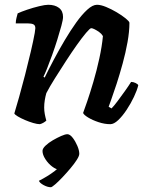

<svg xmlns="http://www.w3.org/2000/svg" viewBox="-20 -520 614 804"><path d="M147 0Q136 0 119 -5Q102 -10 84.5 -17.5Q67 -25 54.5 -32.5Q42 -40 40 -45Q48 -71 60 -113.5Q72 -156 85 -206.5Q98 -257 109 -304Q114 -326 118.5 -346.5Q123 -367 125.5 -382Q128 -397 128 -402Q128 -414 120 -418Q112 -422 97 -422H46Q46 -433 49 -445Q52 -457 54 -464Q69 -471 94 -479.5Q119 -488 144 -494Q169 -500 182 -500Q210 -500 227 -487Q244 -474 244 -449Q244 -438 237 -412Q230 -386 220 -354Q210 -322 198.5 -290Q187 -258 177 -233Q167 -208 162 -199L167 -195Q184 -230 205.5 -270.5Q227 -311 251 -351.5Q275 -392 299 -425.5Q323 -459 345.5 -479.5Q368 -500 386 -500Q402 -500 424 -491Q446 -482 468 -469Q490 -456 505.5 -443.5Q521 -431 522 -425Q522 -388 514 -343.5Q506 -299 493.5 -253.5Q481 -208 468.5 -169.5Q456 -131 446.5 -105Q437 -79 435 -73L447 -66Q457 -76 472 -96Q487 -116 503 -138.5Q519 -161 529 -177Q538 -177 547.5 -172.5Q557 -168 559 -163Q554 -142 541 -114.5Q528 -87 510.5 -60.5Q493 -34 475 -17Q457 0 442 0Q418 0 392.5 -8.5Q367 -17 349 -28Q331 -39 328 -47Q333 -60 345 -95Q357 -130 371 -177.5Q385 -225 396 -275.5Q407 -326 411 -369Q405 -379 395 -386Q385 -393 376 -397.5Q367 -402 362 -402Q357 -402 340.5 -382.5Q324 -363 302 -332Q280 -301 256 -264Q232 -227 210 -192Q188 -157 174 -130Q170 -116 167.5 -100.5Q165 -85 165 -70Q165 -56 167.5 -42.5Q170 -29 174 -15Q170 -11 162.5 -6.5Q155 -2 147 0ZM193 264Q179 264 162.5 255Q146 246 143 237Q161 228 178 217.5Q195 207 210 195.5Q225 184 234 172L228 190Q215 190 198.5 177.5Q182 165 170 146.5Q158 128 158 112Q158 102 170.5 90Q183 78 201 67.5Q219 57 236 49.5Q253 42 262 42Q273 42 284.5 57Q296 72 304 91Q312 110 312 124Q312 133 301.5 149.5Q291 166 274.5 185.5Q258 205 241 223Q224 241 210.5 252.5Q197 264 193 264Z"/></svg>

Font: Texturina Medium 12pt
Style: Bold Italic
Weight: 700
Italic angle: -11°
Version: Version 1.002